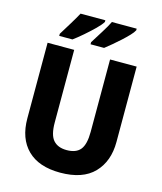

<svg xmlns="http://www.w3.org/2000/svg" viewBox="-134 -1029 960 1137"><g transform="rotate(15 345.5 -460.5)"><path d="M619 -252Q619 -133 550 -61.5Q481 10 343 10Q212 10 142.5 -58.5Q73 -127 73 -251V-714H236V-269Q236 -192 264 -160.5Q292 -129 346 -129Q404 -129 430 -161.5Q456 -194 456 -270V-714H619ZM561 -921Q554 -907 535.5 -887.5Q517 -868 493.5 -846.5Q470 -825 446 -805Q422 -785 404 -771H321V-784Q344 -821 369.5 -861.5Q395 -902 409 -931H561ZM369 -921Q358 -902 330 -874.5Q302 -847 269 -818.5Q236 -790 210 -771H129V-784Q152 -821 177 -862Q202 -903 217 -931H369Z"/></g></svg>

Font: Noto Sans Telugu SemiCondensed ExtraBold
Style: Regular
Weight: 800
Width: 4
Designer: Jelle Bosma - Monotype Design Team
Foundry: Monotype Imaging Inc.
Version: Version 2.005; ttfautohint (v1.8.4.7-5d5b)